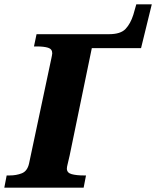

<svg xmlns="http://www.w3.org/2000/svg" viewBox="-44 -873 726 893"><path d="M-24 0 -13 -57H1Q32 -57 57.5 -67Q83 -77 91 -112L195 -602Q196 -608 197.5 -614.5Q199 -621 199 -625Q199 -645 179.5 -651Q160 -657 127 -657H114L126 -714H463Q517 -714 540 -738.5Q563 -763 576 -804L590 -853H662L612 -649H383L280 -150Q275 -127 271 -111.5Q267 -96 267 -89Q267 -69 289.5 -63Q312 -57 346 -57H356L345 0Z"/></svg>

Font: Noto Serif ExtraBold
Style: Italic
Weight: 800
Italic angle: -12°
Designer: Monotype Design Team
Foundry: Monotype Imaging Inc.
Version: Version 2.013